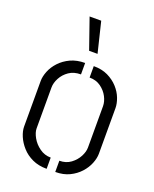

<svg xmlns="http://www.w3.org/2000/svg" viewBox="-139 -819 724 900"><g transform="rotate(20 223.5 -369.0)"><path d="M203 -587 150 -739H208L245 -587ZM205 1Q164 1 133 -13.5Q102 -28 81 -51.5Q60 -75 49 -101Q38 -127 38 -149V-377Q38 -399 48.5 -425.5Q59 -452 80.5 -475Q102 -498 133 -512.5Q164 -527 205 -527V-470Q170 -470 146 -453.5Q122 -437 109 -412.5Q96 -388 96 -365V-161Q96 -141 110 -116Q124 -91 149 -73Q174 -55 205 -55ZM248 1V-55Q281 -55 304.5 -72.5Q328 -90 340.5 -114Q353 -138 353 -159V-365Q353 -388 340.5 -412Q328 -436 304.5 -453Q281 -470 248 -470V-527Q289 -527 319 -512.5Q349 -498 370 -475Q391 -452 401 -425.5Q411 -399 411 -377V-149Q411 -127 400.5 -100.5Q390 -74 369 -51Q348 -28 318 -13.5Q288 1 248 1Z"/></g></svg>

Font: Stick No Bills ExtraLight Light
Style: Regular
Weight: 300
Version: Version 2.000